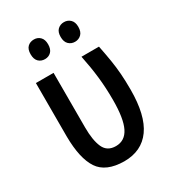

<svg xmlns="http://www.w3.org/2000/svg" viewBox="-179 -831 850 941"><g transform="rotate(-30 246.0 -360.5)"><path d="M246 9Q143 8 103 -52.5Q63 -113 62 -237V-540H162V-231Q162 -158 180.5 -117Q199 -76 248 -76Q299 -76 323.5 -125Q348 -174 348 -280Q348 -349 341 -410.5Q334 -472 320 -540H419Q429 -490 435.5 -450Q442 -410 445 -370Q448 -330 448 -280Q448 -135 396.5 -63Q345 9 246 9ZM110 -675Q110 -703 124 -716.5Q138 -730 160 -730Q181 -730 195 -716Q209 -702 209 -675Q209 -647 195 -633Q181 -619 160 -619Q138 -619 124 -633Q110 -647 110 -675ZM280 -675Q280 -703 294.5 -716.5Q309 -730 330 -730Q351 -730 365.5 -716Q380 -702 380 -675Q380 -647 365.5 -633Q351 -619 330 -619Q309 -619 294.5 -633Q280 -647 280 -675Z"/></g></svg>

Font: Avrile Sans Condensed Medium
Style: Regular
Weight: 500
Width: 3
Designer: Monotype Design Team
Foundry: Monotype Imaging Inc.
Version: Version 2.001;September 10, 2019;FontCreator 11.5.0.2425 64-